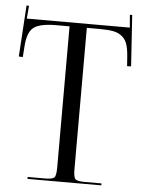

<svg xmlns="http://www.w3.org/2000/svg" viewBox="-55 -822 647 865"><g transform="rotate(5 269.0 -389.0)"><path d="M102.1 0V-8.8H178.2Q213.9 -8.8 222.4 -17.3Q231 -25.9 231 -62V-701.2H170.9Q96.2 -701.2 67.9 -678.7Q39.6 -656.2 36.1 -585.9L33.2 -544.9L15.1 -545.9L29.8 -777.8L41 -777.3L36.1 -719.2H502L497.1 -776.4L507.8 -776.9L522.9 -545.9L504.9 -544.9L502 -585.9Q499.5 -622.6 491.9 -644.5Q484.4 -666.5 467.8 -679.4Q451.2 -692.4 428.2 -696.8Q405.3 -701.2 367.2 -701.2H309.1V-62Q309.1 -25.9 317.6 -17.3Q326.2 -8.8 361.8 -8.8H436V0Z"/></g></svg>

Font: FoglihtenNo07calt
Style: Regular
Weight: 500
Designer: gluk (gluksza@wp.pl)
Foundry: gluk (gluksza@wp.pl)
Version: Version 0.844